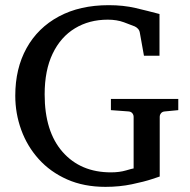

<svg xmlns="http://www.w3.org/2000/svg" viewBox="-20 -707 735 743"><path d="M669.9 -280.8 619.1 -275.9Q608.4 -275.4 603.3 -269Q598.1 -262.7 598.1 -254.9V-23.9Q598.1 -23.9 568.1 -13.9Q538.1 -3.9 490.2 6.1Q442.4 16.1 388.2 16.1Q304.7 16.1 239.7 -12.7Q174.8 -41.5 130.1 -91.1Q85.4 -140.6 62.3 -204.1Q39.1 -267.6 39.1 -336.9Q39.1 -441.9 82.8 -520.8Q126.5 -599.6 207.8 -643.3Q289.1 -687 400.9 -687Q457.5 -687 504.4 -676Q551.3 -665 597.2 -652.8V-491.2H537.1L521 -581.1Q519.5 -589.8 513.7 -595.9Q507.8 -602.1 501 -605Q486.8 -610.8 459.5 -620.8Q432.1 -630.9 397 -630.9Q325.2 -630.9 270 -597.4Q214.8 -564 183.8 -499.5Q152.8 -435.1 152.8 -341.8Q152.8 -197.8 222.4 -118.9Q292 -40 409.2 -40Q442.4 -40 468 -47.6Q493.7 -55.2 497.1 -55.2V-254.9Q497.1 -262.7 491.9 -269Q486.8 -275.4 476.1 -275.9L409.2 -280.8V-324.2H669.9Z"/></svg>

Font: Eeyek
Style: Regular
Weight: 400
Designer: Pravabati Chingangbam and Tabish
Foundry: SIL International
Version: Version 2.000